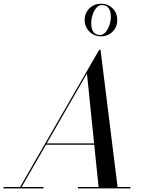

<svg xmlns="http://www.w3.org/2000/svg" viewBox="-65 -1040 810 1060"><path d="M41.5 0 482.5 -765H490L585 0H480L415 -634L50 0ZM-45 0V-7.5H175V0ZM365 0V-7.5H655V0ZM187 -241V-248.5H515V-241ZM492.5 -839.5Q454.5 -839.5 428.5 -865.5Q402.5 -891.5 402.5 -929.5Q402.5 -968 428.5 -993.8Q454.5 -1019.5 492.5 -1019.5Q531 -1019.5 556.8 -993.8Q582.5 -968 582.5 -929.5Q582.5 -891.5 556.8 -865.5Q531 -839.5 492.5 -839.5ZM488.5 -847Q501.5 -847 512.2 -856.8Q523 -866.5 530.8 -881.5Q538.5 -896.5 542.8 -913.8Q547 -931 547 -946.5Q547 -977 535.2 -994.5Q523.5 -1012 496.5 -1012Q483.5 -1012 472.8 -1002.5Q462 -993 454.2 -977.8Q446.5 -962.5 442.5 -945.2Q438.5 -928 438.5 -912.5Q438.5 -882 450.2 -864.5Q462 -847 488.5 -847Z"/></svg>

Font: Bodoni Moda 28pt
Style: Italic
Weight: 400
Italic angle: -13°
Designer: Owen Earl
Foundry: indestructible type
Version: Version 2.004